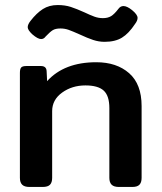

<svg xmlns="http://www.w3.org/2000/svg" viewBox="-20 -742 643 762"><path d="M297 -605Q268 -618 252.5 -623.5Q237 -629 220 -629Q200 -629 189 -622Q178 -615 161 -597Q154 -587 143 -587Q130 -587 108 -606Q90 -623 90 -634Q90 -645 101 -659Q125 -690 150 -706Q175 -722 209 -722Q238 -722 261 -714.5Q284 -707 315 -693Q338 -682 354.5 -676Q371 -670 388 -670Q408 -670 421 -678Q434 -686 450 -707Q458 -718 470 -718Q484 -718 504 -702Q526 -684 526 -671Q526 -660 516 -647Q491 -609 464 -592.5Q437 -576 395 -576Q372 -576 349.5 -583.5Q327 -591 297 -605ZM59 -36V-453Q59 -468 64 -474Q69 -480 85 -480H142Q164 -480 165 -460L167 -420Q235 -495 362 -495Q443 -495 492.5 -451.5Q542 -408 542 -321V-36Q542 -18 533.5 -9Q525 0 505 0H452Q432 0 423 -9Q414 -18 414 -36V-313Q414 -362 391.5 -382.5Q369 -403 319 -403Q266 -403 226.5 -374.5Q187 -346 187 -301V-36Q187 -18 178.5 -9Q170 0 149 0H97Q77 0 68 -9Q59 -18 59 -36Z"/></svg>

Font: Mitr
Style: Regular
Weight: 400
Designer: Thanarat Vachiruckul
Foundry: Cadson Demak
Version: Version 1.003